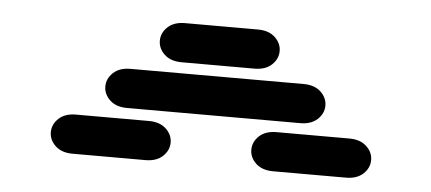

<svg xmlns="http://www.w3.org/2000/svg" viewBox="-35 -926 1070 477"><g transform="rotate(5 500.0 -687.0)"><path d="M159.2 -513.7H340.8Q368.2 -513.7 383.8 -528.3Q399.4 -543 399.4 -562.5Q399.4 -582 383.8 -596.7Q368.2 -611.3 340.8 -611.3H159.2Q131.8 -611.3 116.2 -596.7Q100.6 -582 100.6 -562.5Q100.6 -543 116.2 -528.3Q131.8 -513.7 159.2 -513.7ZM659.2 -513.7H840.8Q868.2 -513.7 883.8 -528.3Q899.4 -543 899.4 -562.5Q899.4 -582 883.8 -596.7Q868.2 -611.3 840.8 -611.3H659.2Q631.8 -611.3 616.2 -596.7Q600.6 -582 600.6 -562.5Q600.6 -543 616.2 -528.3Q631.8 -513.7 659.2 -513.7ZM284.2 -638.7H715.8Q743.2 -638.7 758.8 -653.3Q774.4 -668 774.4 -687.5Q774.4 -707 758.8 -721.7Q743.2 -736.3 715.8 -736.3H284.2Q256.8 -736.3 241.2 -721.7Q225.6 -707 225.6 -687.5Q225.6 -668 241.2 -653.3Q256.8 -638.7 284.2 -638.7ZM409.2 -763.7H590.8Q618.2 -763.7 633.8 -778.3Q649.4 -793 649.4 -812.5Q649.4 -832 633.8 -846.7Q618.2 -861.3 590.8 -861.3H409.2Q381.8 -861.3 366.2 -846.7Q350.6 -832 350.6 -812.5Q350.6 -793 366.2 -778.3Q381.8 -763.7 409.2 -763.7Z"/></g></svg>

Font: Sixtyfour
Style: Regular
Weight: 400
Designer: Jens Kutilek
Foundry: Jens Kutilek
Version: Version 2.001